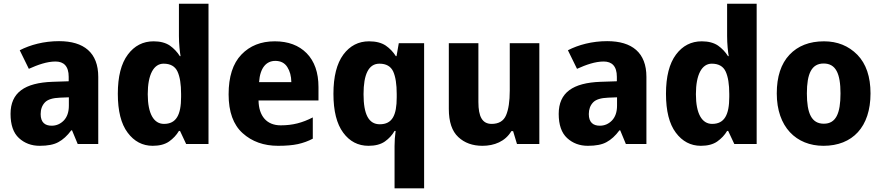

<svg xmlns="http://www.w3.org/2000/svg" viewBox="-20 -780 4776 1040"><path d="M299.8 -557.1C217.3 -557.1 144 -537.1 86.9 -507.8L136.2 -407.2C185.1 -429.2 234.4 -446.8 280.8 -446.8C325.2 -446.8 352.1 -421.9 352.1 -363.8V-339.8L264.2 -336.9C114.3 -331.5 37.1 -278.8 37.1 -163.1C37.1 -104 52.2 -60.1 82.5 -32.2C112.8 -4.4 150.4 9.8 194.8 9.8C238.3 9.8 272 3.4 296.4 -10.3C320.8 -23.4 344.2 -44.4 366.2 -74.2H370.1L400.9 0H512.2V-363.8C512.2 -494.6 434.6 -557.1 299.8 -557.1ZM353 -208C353 -173.3 343.8 -146.5 325.7 -127.4C307.1 -108.4 285.2 -99.1 259.8 -99.1C224.1 -99.1 200.2 -116.7 200.2 -162.1C200.2 -188 208 -209 223.1 -225.1C238.3 -241.2 265.6 -249.5 305.2 -251L353 -252.9Z M807.1 9.8C843.8 9.8 873.5 2 896 -13.7C918 -29.3 936 -48.3 949.2 -70.8H955.1L988.3 0H1109.4V-759.8H949.2V-585C949.2 -542.5 954.1 -497.6 958 -476.1H954.1C939.9 -498.5 921.9 -517.6 899.9 -533.2C877.4 -548.3 848.1 -556.2 812 -556.2C754.9 -556.2 708 -532.2 672.4 -484.4C636.2 -436 618.2 -365.2 618.2 -272C618.2 -179.2 635.7 -108.9 671.4 -61.5C706.5 -14.2 752 9.8 807.1 9.8ZM868.2 -108.9C813.5 -108.9 780.3 -163.1 780.3 -270C780.3 -377 813 -435.1 866.2 -435.1C902.8 -435.1 928.2 -420.9 941.4 -392.6C954.6 -364.3 960.9 -323.7 960.9 -271V-254.9C960.9 -157.7 934.6 -108.9 868.2 -108.9Z M1468.3 -556.2C1393.6 -556.2 1333.5 -532.2 1287.6 -484.4C1241.2 -436 1218.3 -364.3 1218.3 -269C1218.3 -174.3 1243.7 -104 1294.4 -58.6C1344.7 -13.2 1408.7 9.8 1486.3 9.8C1528.8 9.8 1564.9 6.8 1593.8 0.5C1622.6 -5.9 1649.4 -15.6 1674.3 -28.8V-144C1617.2 -114.7 1565.4 -101.1 1500.5 -101.1C1424.3 -101.1 1381.8 -151.9 1380.4 -235.8H1705.1V-308.1C1705.1 -387.2 1683.6 -448.2 1641.1 -491.7C1598.6 -534.7 1541 -556.2 1468.3 -556.2ZM1471.2 -450.2C1500.5 -450.2 1522 -439 1536.1 -417C1550.3 -395 1557.6 -367.7 1558.1 -335H1383.3C1388.7 -413.6 1422.9 -450.2 1471.2 -450.2Z M2277.3 240.2V-545.9H2140.1L2127.9 -476.1H2124C2109.9 -498.5 2091.8 -517.6 2069.3 -533.2C2046.4 -548.3 2016.6 -556.2 1979 -556.2C1921.9 -556.2 1875.5 -532.2 1839.8 -484.4C1804.2 -436 1786.1 -365.2 1786.1 -272C1786.1 -179.2 1803.7 -108.9 1838.9 -61.5C1873.5 -14.2 1919.4 9.8 1976.1 9.8C2012.7 9.8 2042.5 2 2064.9 -13.7C2086.9 -29.3 2104.5 -48.3 2117.2 -70.8H2123C2119.1 -43.9 2117.2 -15.6 2117.2 11.2V240.2ZM2037.1 -106.9C1977.1 -106.9 1949.2 -160.6 1949.2 -270C1949.2 -377 1976.6 -435.1 2035.2 -435.1C2071.8 -435.1 2096.7 -420.9 2109.9 -392.6C2122.6 -364.3 2128.9 -323.7 2128.9 -271V-252.9C2128.9 -155.8 2105 -106.9 2037.1 -106.9Z M2741.2 -545.9V-289.1C2741.2 -231 2734.4 -186.5 2721.2 -155.8C2708 -124.5 2681.6 -108.9 2643.1 -108.9C2592.3 -108.9 2571.3 -148.4 2571.3 -227.1V-545.9H2411.1V-189.9C2411.1 -120.1 2428.2 -69.3 2462.4 -37.6C2496.1 -5.9 2540 9.8 2593.3 9.8C2657.2 9.8 2716.8 -13.7 2750 -69.8H2759.3L2780.3 0H2901.4V-545.9Z M3269 -557.1C3186.5 -557.1 3113.3 -537.1 3056.2 -507.8L3105.5 -407.2C3154.3 -429.2 3203.6 -446.8 3250 -446.8C3294.4 -446.8 3321.3 -421.9 3321.3 -363.8V-339.8L3233.4 -336.9C3083.5 -331.5 3006.3 -278.8 3006.3 -163.1C3006.3 -104 3021.5 -60.1 3051.8 -32.2C3082 -4.4 3119.6 9.8 3164.1 9.8C3207.5 9.8 3241.2 3.4 3265.6 -10.3C3290 -23.4 3313.5 -44.4 3335.4 -74.2H3339.4L3370.1 0H3481.4V-363.8C3481.4 -494.6 3403.8 -557.1 3269 -557.1ZM3322.3 -208C3322.3 -173.3 3313 -146.5 3294.9 -127.4C3276.4 -108.4 3254.4 -99.1 3229 -99.1C3193.4 -99.1 3169.4 -116.7 3169.4 -162.1C3169.4 -188 3177.2 -209 3192.4 -225.1C3207.5 -241.2 3234.9 -249.5 3274.4 -251L3322.3 -252.9Z M3776.4 9.8C3813 9.8 3842.8 2 3865.2 -13.7C3887.2 -29.3 3905.3 -48.3 3918.5 -70.8H3924.3L3957.5 0H4078.6V-759.8H3918.5V-585C3918.5 -542.5 3923.3 -497.6 3927.2 -476.1H3923.3C3909.2 -498.5 3891.1 -517.6 3869.1 -533.2C3846.7 -548.3 3817.4 -556.2 3781.2 -556.2C3724.1 -556.2 3677.2 -532.2 3641.6 -484.4C3605.5 -436 3587.4 -365.2 3587.4 -272C3587.4 -179.2 3605 -108.9 3640.6 -61.5C3675.8 -14.2 3721.2 9.8 3776.4 9.8ZM3837.4 -108.9C3782.7 -108.9 3749.5 -163.1 3749.5 -270C3749.5 -377 3782.2 -435.1 3835.4 -435.1C3872.1 -435.1 3897.5 -420.9 3910.6 -392.6C3923.8 -364.3 3930.2 -323.7 3930.2 -271V-254.9C3930.2 -157.7 3903.8 -108.9 3837.4 -108.9Z M4695.3 -273.9C4695.3 -364.7 4671.4 -434.6 4624 -483.4C4576.2 -531.7 4516.1 -556.2 4443.4 -556.2C4364.3 -556.2 4301.8 -531.7 4256.3 -483.4C4210.4 -434.6 4187.5 -364.7 4187.5 -273.9C4187.5 -92.3 4293 9.8 4440.4 9.8C4597.7 9.8 4695.3 -92.3 4695.3 -273.9ZM4350.6 -273.9C4350.6 -381.8 4376.5 -436 4441.4 -436C4507.3 -436 4532.7 -381.8 4532.7 -273.9C4532.7 -166 4508.3 -109.9 4442.4 -109.9C4376 -109.9 4350.6 -166 4350.6 -273.9Z"/></svg>

Font: Avrile Sans
Style: Bold
Weight: 700
Designer: Monotype Design Team, Google (font), Stefan Peev (BGR Cyrillic), Cristiano Sobral (main changes)
Foundry: The Avrile Sans Project Authors
Version: Version 3.110